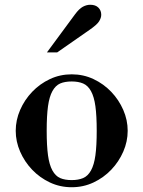

<svg xmlns="http://www.w3.org/2000/svg" viewBox="-20 -774 602 806"><path d="M46 -225Q46 -270 64.5 -312.5Q83 -355 115 -388.5Q147 -422 189.5 -442Q232 -462 281 -462Q330 -462 372.5 -442Q415 -422 447 -388.5Q479 -355 497.5 -312.5Q516 -270 516 -225Q516 -180 497.5 -137.5Q479 -95 447 -61.5Q415 -28 372.5 -8Q330 12 281 12Q232 12 189.5 -8Q147 -28 115 -61.5Q83 -95 64.5 -137.5Q46 -180 46 -225ZM176 -225Q176 -162 181.5 -122Q187 -82 200 -58.5Q213 -35 232.5 -26.5Q252 -18 281 -18Q309 -18 329 -26.5Q349 -35 362 -58.5Q375 -82 380.5 -122Q386 -162 386 -225Q386 -288 380.5 -328Q375 -368 362 -391.5Q349 -415 329 -423.5Q309 -432 281 -432Q252 -432 232.5 -423.5Q213 -415 200 -391.5Q187 -368 181.5 -328Q176 -288 176 -225ZM177 -554 295 -714Q312 -737 327.5 -745.5Q343 -754 359 -754Q381 -754 393 -742Q405 -730 405 -712Q405 -699 396 -684.5Q387 -670 355 -648L220 -554Z"/></svg>

Font: Libre Bodoni
Style: Regular
Weight: 400
Designer: Pablo Impallari, Rodrigo Fuenzalida
Foundry: Pablo Impallari, Rodrigo Fuenzalida
Version: Version 1.001; ttfautohint (v1.5.65-e2d9)